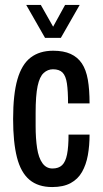

<svg xmlns="http://www.w3.org/2000/svg" viewBox="-20 -744 415 776"><path d="M191 12Q134 12 99 -17.5Q64 -47 48.5 -108Q33 -169 33 -263Q33 -363 50.5 -423.5Q68 -484 104 -511.5Q140 -539 195 -539Q237 -539 265.5 -526Q294 -513 311 -487.5Q328 -462 335 -422Q342 -382 342 -326H255Q255 -376 250.5 -406.5Q246 -437 233 -450.5Q220 -464 194 -464Q173 -464 156.5 -449Q140 -434 132 -396Q124 -358 124 -288V-235Q124 -184 130 -145Q136 -106 151.5 -84.5Q167 -63 192 -63Q217 -63 231 -76.5Q245 -90 251 -120Q257 -150 257 -200H342Q342 -155 335 -116.5Q328 -78 311.5 -49Q295 -20 265.5 -4Q236 12 191 12ZM86 -724H145L214 -602H176L243 -724H302L226 -591H162Z"/></svg>

Font: Archivo ExtraCondensed Medium
Style: Regular
Weight: 500
Width: 2
Designer: Hector Gatti
Foundry: Omnibus-Type
Version: Version 2.001